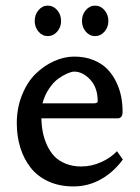

<svg xmlns="http://www.w3.org/2000/svg" viewBox="-20 -649 499 686"><path d="M131.8 -279.8H314.9Q329.1 -279.8 329.1 -287.1Q329.1 -335.4 302.5 -364.3Q275.9 -393.1 245.1 -393.1Q235.8 -393.1 220.9 -386.7Q206.1 -380.4 188.7 -368.2Q171.4 -356 155.5 -332.5Q139.6 -309.1 131.8 -279.8ZM397.9 -108.9 418.9 -79.1Q386.7 -34.7 341.3 -8.8Q295.9 17.1 242.2 17.1Q192.4 17.1 153.3 -0.7Q114.3 -18.6 89.8 -49.6Q65.4 -80.6 52.7 -121.1Q40 -161.6 40 -209Q40 -263.2 58.6 -309.3Q77.1 -355.5 106.9 -384.8Q136.7 -414.1 172.9 -430.4Q209 -446.8 245.1 -446.8Q283.2 -446.8 313.5 -434.6Q343.8 -422.4 363 -402.6Q382.3 -382.8 395 -356.7Q407.7 -330.6 412.8 -304.2Q418 -277.8 418 -250Q418 -226.1 399.9 -226.1H127.9Q128.4 -199.7 133.1 -176.3Q137.7 -152.8 148.2 -129.9Q158.7 -106.9 174.3 -90.6Q189.9 -74.2 214.6 -64.2Q239.3 -54.2 270 -54.2Q307.6 -54.2 342.3 -70.1Q377 -85.9 397.9 -108.9ZM117.7 -535.9Q104 -551.8 104 -574.2Q104 -596.7 117.7 -612.8Q131.3 -628.9 150.9 -628.9Q170.4 -628.9 184.3 -612.8Q198.2 -596.7 198.2 -574.2Q198.2 -551.8 184.3 -535.9Q170.4 -520 150.9 -520Q131.3 -520 117.7 -535.9ZM286.6 -535.9Q272.9 -551.8 272.9 -574.2Q272.9 -596.7 286.6 -612.8Q300.3 -628.9 319.8 -628.9Q339.4 -628.9 353.3 -612.8Q367.2 -596.7 367.2 -574.2Q367.2 -551.8 353.3 -535.9Q339.4 -520 319.8 -520Q300.3 -520 286.6 -535.9Z"/></svg>

Font: Linear Smooth Low Contrast
Style: Regular
Weight: 500
Designer: Philipp H. Poll, Flanker
Foundry: Philipp H. Poll, reworked by Flanker
Version: Version 1.010 | FøM Fix